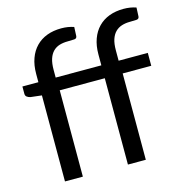

<svg xmlns="http://www.w3.org/2000/svg" viewBox="-108 -830 882 928"><g transform="rotate(-15 333.0 -366.0)"><path d="M103.5 0V-430.5L47.5 -437Q37 -439.5 30.2 -444.8Q23.5 -450 23.5 -460V-496.5H103.5V-538Q103.5 -581.5 115.8 -615.2Q128 -649 150.8 -672.2Q173.5 -695.5 205.5 -707.5Q237.5 -719.5 277.5 -719.5Q311.5 -719.5 340 -709.5L338 -664.5Q337 -652.5 324.8 -651.5Q312.5 -650.5 292 -650.5Q269 -650.5 250.2 -644.8Q231.5 -639 218 -625.5Q204.5 -612 197.2 -589.8Q190 -567.5 190 -535V-496.5H418.5V-551Q418.5 -594.5 430.8 -628.2Q443 -662 465.8 -685.2Q488.5 -708.5 520.5 -720.5Q552.5 -732.5 592.5 -732.5Q626 -732.5 655 -722.5L653 -678Q652 -666 639.8 -665Q627.5 -664 607 -664Q584 -664 565.2 -658Q546.5 -652 533 -638.5Q519.5 -625 512.2 -603Q505 -581 505 -548.5V-496.5H651V-432H508V0H418.5V-432H193V0Z"/></g></svg>

Font: Lato 2
Style: Regular
Weight: 400
Designer: Lukasz Dziedzic with Adam Twardoch and Botio Nikoltchev
Foundry: tyPoland Lukasz Dziedzic
Version: Version 2.015; 2015-08-06; http://www.latofonts.com/